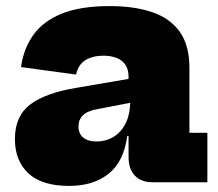

<svg xmlns="http://www.w3.org/2000/svg" viewBox="-20 -599 718 631"><path d="M482 0Q444 0 423.2 -21.8Q402.5 -43.5 402.5 -83.5V-191L415 -211L408 -269L402.5 -298.5V-346Q402.5 -371 392 -386.2Q381.5 -401.5 362.8 -408.8Q344 -416 320 -416Q285.5 -416 261.5 -401.8Q237.5 -387.5 230 -354L49 -378.5Q57.5 -439.5 90 -484.8Q122.5 -530 183.8 -554.5Q245 -579 340.5 -579Q421.5 -579 480.2 -559Q539 -539 570.8 -494.5Q602.5 -450 602.5 -376.5V-162.5H661.5V0ZM206.5 12Q118 12 73.5 -29.2Q29 -70.5 29 -142Q29 -218 79.8 -256Q130.5 -294 232 -310.5L430.5 -344.5V-265.5L301 -240.5Q268 -235 253 -220.5Q238 -206 238 -183.5Q238 -159 254 -146.5Q270 -134 297.5 -134Q327.5 -134 352.5 -148.8Q377.5 -163.5 392.8 -193.5Q408 -223.5 408 -269L432 -151.5H398Q387 -68 337 -28Q287 12 206.5 12Z"/></svg>

Font: Hepta Slab ExtraLight ExtraBold
Style: Regular
Weight: 800
Version: Version 1.102